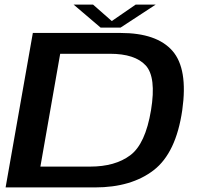

<svg xmlns="http://www.w3.org/2000/svg" viewBox="-20 -819 871 839"><path d="M4.5 0H395Q554 0 651.8 -75.5Q749.5 -151 776.5 -338Q802 -518.5 733.5 -596.8Q665 -675 506.5 -675H123.5ZM156.5 -91 243 -584H460.5Q570 -584 616.8 -533Q663.5 -482 640 -338Q615.5 -190 549.2 -140.5Q483 -91 374 -91ZM419.5 -698.5H507L660.5 -799H573L468.5 -727L386.5 -799H301.5Z"/></svg>

Font: Anybody Expanded Medium
Style: Italic
Weight: 500
Width: 7
Italic angle: -10°
Version: Version 1.113;gftools[0.9.25]